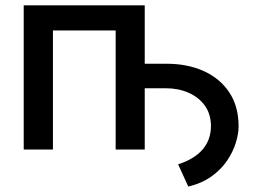

<svg xmlns="http://www.w3.org/2000/svg" viewBox="-20 -560 957 719"><path d="M459.5 -229.5V-321.3H601.1Q680.7 -321.8 742.2 -294.2Q803.7 -266.6 838.6 -214.1Q873.5 -161.6 873.5 -86.9Q873.5 -58.6 863 -24.9Q852.5 8.8 830.1 42Q807.6 75.2 771.7 100.8Q735.8 126.5 685.1 138.7L647 55.2Q707.5 36.1 738.5 0Q769.5 -36.1 770 -86.9Q770 -132.3 747.3 -164.1Q724.6 -195.8 686.3 -212.6Q647.9 -229.5 601.1 -229.5ZM522 -540V0H413.1V-445.8H178.2V0H68.8V-540Z"/></svg>

Font: V-Inter
Style: Medium-500
Weight: 500
Designer: Rasmus Andersson
Foundry: rsms
Version: Version 4.000;git-4146feb